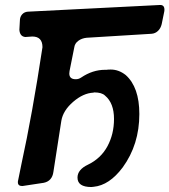

<svg xmlns="http://www.w3.org/2000/svg" viewBox="-20 -755 682 773"><path d="M156 -19 70 -6Q52 -6 52 -21Q52 -27 53 -29L66 -93Q110 -294 151 -565Q151 -608 110 -608L82 -606Q60 -608 58 -635L60 -671Q60 -687 69 -697Q78 -707 92 -708L625 -735Q642 -735 642 -716Q642 -710 641 -707L631 -658Q627 -641 616 -630.5Q605 -620 590 -619L329 -603Q309 -601 295 -590.5Q281 -580 279 -564L260 -469Q259 -465 259 -459Q259 -436 285 -436Q297 -436 307 -443Q353 -474 403 -474H409Q413 -475 426 -475Q458 -475 486 -453Q541 -404 541 -296Q541 -173 474 -81Q420 -9 357 -3L348 -2Q292 -2 292 -40Q292 -72 334 -92Q386 -117 412.5 -166Q439 -215 439 -276Q439 -340 403 -370Q390 -383 359 -383L356 -382Q315 -380 274.5 -345Q234 -310 227 -269L195 -63Q190 -26 156 -19Z"/></svg>

Font: Bangerz Fix
Style: Regular
Weight: 400
Designer: vernon adams
Foundry: Vernon Adams
Version: Version 2.10;December 28, 2023;FontCreator 13.0.0.2683 64-bi